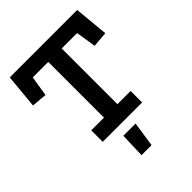

<svg xmlns="http://www.w3.org/2000/svg" viewBox="-240 -778 1121 1121"><g transform="rotate(-45 320.0 -217.5)"><path d="M347 215H264L269 60H370ZM522 -430 502 -555H375V-95H484V0H159V-95H264V-555H136L116 -430L21 -438L41 -650H598L618 -438Z"/></g></svg>

Font: Zilla Slab SemiBold
Style: Regular
Weight: 600
Designer: Typotheque.com
Foundry: Typotheque type foundry
Version: Version 1.1; 2017